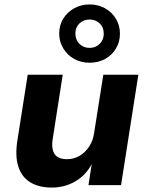

<svg xmlns="http://www.w3.org/2000/svg" viewBox="-20 -835 673 866"><path d="M213 11Q156 11 117 -12.5Q78 -36 62.5 -84Q47 -132 59 -205L105 -498H263L218 -210Q213 -181 218 -159.5Q223 -138 239 -127.5Q255 -117 282 -117Q313 -117 338.5 -132Q364 -147 381.5 -173Q399 -199 404 -232L446 -498H604L526 0H379L394 -97H395Q367 -44 319 -16.5Q271 11 213 11ZM384 -552Q346 -552 315 -569Q284 -586 265.5 -616.5Q247 -647 247 -683Q247 -721 265 -750.5Q283 -780 314.5 -797.5Q346 -815 384 -815Q423 -815 454 -797.5Q485 -780 503 -750Q521 -720 521 -683Q521 -646 503 -616Q485 -586 454 -569Q423 -552 384 -552ZM384 -619Q411 -619 429.5 -637Q448 -655 448 -683Q448 -712 429.5 -729.5Q411 -747 384 -747Q357 -747 338.5 -729.5Q320 -712 320 -684Q320 -655 338.5 -637Q357 -619 384 -619Z"/></svg>

Font: Nunito Sans 9pt ExtraBold
Style: Italic
Weight: 800
Italic angle: -9°
Version: Version 3.101;gftools[0.9.27]